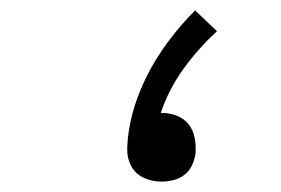

<svg xmlns="http://www.w3.org/2000/svg" viewBox="-20 -802 540 369"><path d="M290 -453Q272 -453 256 -460.5Q240 -468 232 -483Q224 -498 224.5 -516Q225 -534 228 -553Q233 -584 244.5 -615Q256 -646 272.5 -675Q289 -704 310 -731Q331 -758 355 -782L397 -742Q361 -709 332.5 -669.5Q304 -630 289 -585Q289 -585 289.5 -585Q290 -585 291 -585Q305 -585 317.5 -580.5Q330 -576 339 -567Q348 -558 352 -545Q356 -532 356 -519Q356 -515 356 -511Q356 -507 355 -503Q353 -492 347.5 -481.5Q342 -471 332.5 -464.5Q323 -458 312 -455.5Q301 -453 290 -453Z"/></svg>

Font: iosevka_custom_sans_ss08 Light
Style: Italic
Weight: 300
Italic angle: -10°
Designer: Belleve Invis
Foundry: Belleve Invis
Version: Version 10.3.0; ttfautohint (v1.8.3)